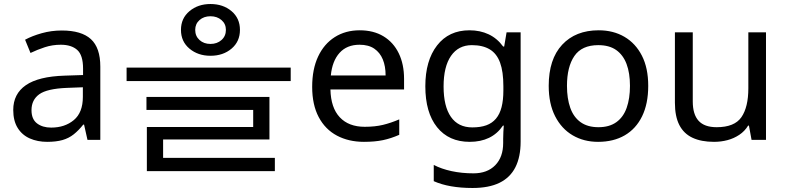

<svg xmlns="http://www.w3.org/2000/svg" viewBox="-20 -697 3923 957"><path d="M288 -545Q386 -545 433 -502Q480 -459 480 -365V0H416L399 -76H395Q372 -47 347.5 -27.5Q323 -8 291.5 1Q260 10 215 10Q167 10 128.5 -7Q90 -24 68 -59.5Q46 -95 46 -149Q46 -229 109 -272.5Q172 -316 303 -320L394 -323V-355Q394 -422 365 -448Q336 -474 283 -474Q241 -474 203 -461.5Q165 -449 132 -433L105 -499Q140 -518 188 -531.5Q236 -545 288 -545ZM314 -259Q214 -255 175.5 -227Q137 -199 137 -148Q137 -103 164.5 -82Q192 -61 235 -61Q303 -61 348 -98.5Q393 -136 393 -214V-262Z M1029 -677Q1092 -677 1134 -641.5Q1176 -606 1176 -548Q1176 -490 1134 -454.5Q1092 -419 1029 -419Q967 -419 924.5 -454.5Q882 -490 882 -548Q882 -606 924.5 -641.5Q967 -677 1029 -677ZM1029 -616Q996 -616 974.5 -597Q953 -578 953 -548Q953 -517 974.5 -497.5Q996 -478 1029 -478Q1062 -478 1084 -497.5Q1106 -517 1106 -548Q1106 -578 1084 -597Q1062 -616 1029 -616ZM611 -360H1429V-293H611ZM710 -214H1323V-2H793V112H712V-64H1242V-149H710ZM712 90H1350V156H712Z M1773 -546Q1842 -546 1891.5 -516Q1941 -486 1967.5 -431.5Q1994 -377 1994 -304V-251H1627Q1629 -160 1673.5 -112.5Q1718 -65 1798 -65Q1849 -65 1888.5 -74.5Q1928 -84 1970 -102V-25Q1929 -7 1889 1.5Q1849 10 1794 10Q1718 10 1659.5 -21Q1601 -52 1568.5 -113.5Q1536 -175 1536 -264Q1536 -352 1565.5 -415Q1595 -478 1648.5 -512Q1702 -546 1773 -546ZM1772 -474Q1709 -474 1672.5 -433.5Q1636 -393 1629 -321H1902Q1902 -367 1888 -401Q1874 -435 1845.5 -454.5Q1817 -474 1772 -474Z M2320 -546Q2373 -546 2415.5 -526Q2458 -506 2488 -465H2493L2505 -536H2575V9Q2575 85 2549 136.5Q2523 188 2470 214Q2417 240 2335 240Q2277 240 2228.5 231.5Q2180 223 2142 206V125Q2180 145 2231 156Q2282 167 2340 167Q2409 167 2448.5 126.5Q2488 86 2488 16V-5Q2488 -17 2489 -39.5Q2490 -62 2491 -71H2487Q2459 -30 2417.5 -10Q2376 10 2321 10Q2217 10 2158.5 -63Q2100 -136 2100 -267Q2100 -395 2158.5 -470.5Q2217 -546 2320 -546ZM2332 -472Q2265 -472 2228 -418.5Q2191 -365 2191 -266Q2191 -167 2227.5 -114.5Q2264 -62 2334 -62Q2375 -62 2404 -72.5Q2433 -83 2452 -105.5Q2471 -128 2480 -163Q2489 -198 2489 -246V-267Q2489 -340 2472.5 -385Q2456 -430 2421 -451Q2386 -472 2332 -472Z M3211 -269Q3211 -180 3180.5 -117.5Q3150 -55 3094 -22.5Q3038 10 2961 10Q2890 10 2834.5 -22.5Q2779 -55 2747 -117.5Q2715 -180 2715 -269Q2715 -402 2782 -474Q2849 -546 2964 -546Q3037 -546 3092.5 -513.5Q3148 -481 3179.5 -419.5Q3211 -358 3211 -269ZM2806 -269Q2806 -206 2822.5 -159.5Q2839 -113 2874 -88Q2909 -63 2963 -63Q3017 -63 3052 -88Q3087 -113 3103.5 -159.5Q3120 -206 3120 -269Q3120 -333 3103 -378Q3086 -423 3051.5 -447.5Q3017 -472 2962 -472Q2880 -472 2843 -418Q2806 -364 2806 -269Z M3798 -536V0H3726L3713 -71H3709Q3692 -43 3665 -25Q3638 -7 3606 1.5Q3574 10 3539 10Q3475 10 3431.5 -10.5Q3388 -31 3366 -74Q3344 -117 3344 -185V-536H3433V-191Q3433 -127 3462 -95Q3491 -63 3552 -63Q3641 -63 3675.5 -113Q3710 -163 3710 -257V-536Z"/></svg>

Font: korean115
Style: Regular
Weight: 400
Designer: Monotype Design Team
Foundry: Monotype Imaging Inc.
Version: Version 2.013